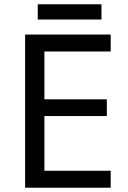

<svg xmlns="http://www.w3.org/2000/svg" viewBox="-20 -875 596 895"><path d="M496 0H97V-714H496V-635H187V-412H478V-334H187V-79H496ZM453 -855V-784H156V-855Z"/></svg>

Font: Noto Sans Canadian Aboriginal
Style: Regular
Weight: 400
Designer: Monotype Design Team, Typotheque's Kevin King
Foundry: Monotype Imaging Inc.
Version: Version 2.002